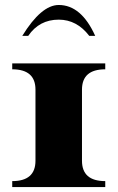

<svg xmlns="http://www.w3.org/2000/svg" viewBox="-20 -754 474 774"><path d="M363.8 -609.4Q363.8 -609.4 339.8 -609.4Q289.8 -674.8 216.8 -674.8Q138.2 -674.8 93.8 -609.4H69.8Q146.5 -733.9 216.8 -733.9Q307.6 -733.9 363.8 -609.4ZM123 -392.6Q123 -474.6 29.3 -474.6V-498.5H404.3V-474.6Q310.5 -474.6 310.5 -392.6V-106Q310.5 -23.9 404.3 -23.9V0H29.3V-23.9Q123 -23.9 123 -106Z"/></svg>

Font: itsadzoke
Style: Regular
Weight: 700
Width: 7
Version: Version 0.45